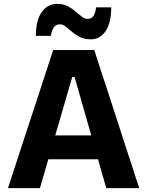

<svg xmlns="http://www.w3.org/2000/svg" viewBox="-20 -971 758 991"><path d="M21 0Q40 -57.5 60.8 -121Q81.5 -184.5 100 -241.5L180.5 -486Q202 -552.5 219.5 -605.8Q237 -659 254.5 -713H466.5Q484.5 -657 501.8 -604Q519 -551 540.5 -486L620 -241Q639.5 -181.5 659.8 -119.2Q680 -57 698.5 0H528.5Q518 -36 507.2 -74Q496.5 -112 486 -149H229.5Q218.5 -111.5 207.5 -73.5Q196.5 -35.5 186 0ZM353 -573.5 265 -272H451L365 -573.5ZM448 -768Q416.5 -768 393.2 -779.5Q370 -791 352 -806.5Q334 -822 319 -833.8Q304 -845.5 290 -845.5Q266.5 -845.5 256.2 -827.5Q246 -809.5 243 -786H165Q165 -865.5 195.2 -908.2Q225.5 -951 276 -951Q306.5 -951 329.2 -939.2Q352 -927.5 369.5 -912Q387 -896.5 402 -885Q417 -873.5 432 -873.5Q454.5 -873.5 464 -891.2Q473.5 -909 476 -933H554Q554 -853 525.2 -810.5Q496.5 -768 448 -768Z"/></svg>

Font: Commissioner
Style: Bold
Weight: 700
Designer: Kostas Bartsokas
Foundry: Kostas Bartsokas
Version: Version 1.000; ttfautohint (v1.8.3)